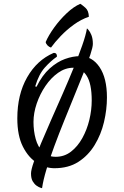

<svg xmlns="http://www.w3.org/2000/svg" viewBox="-20 -869 653 1009"><path d="M266 15Q220 15 175 -12.5Q130 -40 100.5 -98Q71 -156 71 -247Q71 -372 122.5 -462.5Q174 -553 262 -591Q273 -591 276.5 -585Q280 -579 279 -571Q248 -550 216 -514.5Q184 -479 165 -415L172 -413Q202 -474 241 -509Q280 -544 321.5 -559Q363 -574 401 -574Q464 -574 503 -516.5Q542 -459 542 -357Q542 -293 526.5 -227.5Q511 -162 477.5 -107Q444 -52 392 -18.5Q340 15 266 15ZM273 -45Q318 -45 353 -72Q388 -99 412.5 -143Q437 -187 449.5 -239Q462 -291 462 -341Q462 -430 435 -471.5Q408 -513 365 -513Q323 -513 285.5 -486.5Q248 -460 219 -417.5Q190 -375 173 -325Q156 -275 156 -228Q156 -181 167.5 -139Q179 -97 205 -71Q231 -45 273 -45ZM437 -720Q437 -720 445 -711.5Q453 -703 460.5 -684.5Q468 -666 468 -638Q468 -622 455 -582.5Q442 -543 420 -488Q398 -433 371.5 -368Q345 -303 317.5 -235Q290 -167 265.5 -101Q241 -35 224 21.5Q207 78 201 120Q201 120 192.5 117.5Q184 115 172.5 107Q161 99 152 84Q143 69 143 43Q143 24 157.5 -17.5Q172 -59 196 -116.5Q220 -174 249.5 -240.5Q279 -307 309.5 -376.5Q340 -446 366.5 -511Q393 -576 412 -630Q431 -684 437 -720ZM220 -648Q235 -683 264.5 -724Q294 -765 330.5 -799.5Q367 -834 402 -849Q412 -843 429 -828Q446 -813 447 -781Q406 -767 368 -739.5Q330 -712 299 -679.5Q268 -647 248 -619Q238 -622 230 -630Q222 -638 220 -648Z"/></svg>

Font: Merienda Light
Style: Regular
Weight: 300
Designer: Eduardo Rodriguez Tunni
Foundry: Eduardo Rodriguez Tunni
Version: Version 2.001; ttfautohint (v1.8.4.7-5d5b)